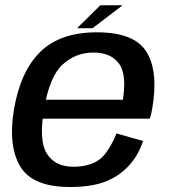

<svg xmlns="http://www.w3.org/2000/svg" viewBox="-20 -724 658 749"><path d="M253 5.5 267 -73.5Q195 -73.5 163 -124.2Q131 -175 151.5 -297Q173 -425.5 224.2 -472.2Q275.5 -519 344 -519Q414 -519 445.2 -474.5Q476.5 -430 457.5 -323L465.5 -335H146L133 -261H564.5Q570 -277.5 573.5 -298.5Q599 -444.5 551.8 -521.2Q504.5 -598 358 -598Q215 -598 137.2 -521.8Q59.5 -445.5 34.5 -297Q11 -155.5 58.8 -75Q106.5 5.5 253 5.5ZM267 -73.5 253 5.5Q332.5 5.5 385.5 -13.5Q438.5 -32.5 478.2 -73Q518 -113.5 538 -174L434.5 -203.5Q418.5 -163.5 396.2 -131.8Q374 -100 341.5 -86.8Q309 -73.5 267 -73.5ZM280.5 -614H341L458.5 -703.5H371.5Z"/></svg>

Font: Anybody UltraCondensed Thin Medium
Style: Italic
Weight: 500
Italic angle: -10°
Version: Version 1.111